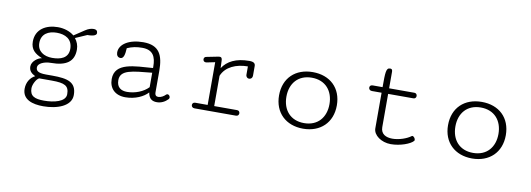

<svg xmlns="http://www.w3.org/2000/svg" viewBox="-55 -850 3744 1355"><g transform="rotate(10 1816.5 -173.0)"><path d="M404.3 -260.7C404.3 -193.8 348.1 -176.3 288.6 -176.3C229.5 -176.3 181.6 -205.1 181.6 -264.6C181.6 -330.1 231.4 -356.9 291.5 -356.9C351.1 -356.9 404.3 -331.5 404.3 -260.7ZM224.6 -18.1H314.5C408.7 -18.1 438.5 -2 438.5 57.6C438.5 113.3 354 130.9 284.7 130.9C218.3 130.9 182.6 116.2 182.6 59.6C182.6 31.7 205.6 -10.7 224.6 -18.1ZM267.6 -53.2C203.6 -53.2 194.8 -71.3 194.8 -92.8C194.8 -119.1 236.8 -140.1 287.1 -140.1C395 -140.1 451.2 -176.8 451.2 -263.7C451.2 -294.4 440.9 -320.3 423.3 -342.3L505.9 -378.4C554.7 -378.4 570.8 -389.6 570.8 -403.3C570.8 -415.5 565.9 -428.2 542.5 -428.2C526.4 -428.2 505.9 -422.9 483.4 -407.7L409.2 -358.4C377.9 -384.3 335.4 -397 292.5 -397C208.5 -397 134.8 -356 134.8 -266.1C134.8 -209 168 -182.6 218.8 -161.6C191.9 -158.2 147.9 -127.9 147.9 -90.3C147.9 -60.1 164.6 -42.5 193.8 -28.3C161.6 -12.2 135.7 22.9 135.7 71.8C135.7 149.4 209 170.9 285.6 170.9C385.3 170.9 485.4 135.7 485.4 55.7C485.4 -36.6 422.9 -53.2 313 -53.2Z M1002.9 -195.8V-92.3C967.8 -55.2 908.7 -31.7 850.6 -31.7C809.1 -31.7 776.4 -50.3 776.4 -102.5C776.4 -177.7 861.8 -182.1 1002.9 -195.8ZM903.8 -356.9C981 -356.9 1002.9 -310.1 1002.9 -239.3V-229.5C872.6 -219.7 729 -222.2 729 -102.5C729 -36.1 771.5 7.8 845.2 7.8C916.5 7.8 976.6 -21.5 1006.3 -55.2C1014.6 -4.4 1043.9 3.4 1071.3 3.4C1101.1 3.4 1128.9 -10.7 1149.4 -32.2C1152.8 -35.6 1154.3 -40 1154.3 -44.4C1154.3 -54.7 1146 -64.9 1136.2 -64.9C1132.3 -64.9 1127.9 -63 1124.5 -59.1C1114.7 -48.3 1093.3 -35.2 1075.2 -35.2C1062.5 -35.2 1049.8 -39.1 1049.8 -64.5V-216.8C1049.8 -329.1 1020 -397 904.3 -397C803.2 -397 734.4 -354 734.4 -294.4C734.4 -274.9 743.7 -259.3 763.7 -259.3C787.1 -259.3 793.5 -289.6 795.9 -335C830.6 -350.6 862.8 -356.9 903.8 -356.9Z M1660.2 -356.9V-298.3C1660.2 -281.2 1671.9 -272.9 1683.1 -272.9C1695.3 -272.9 1707 -281.7 1707 -300.3V-367.7C1707 -386.2 1696.3 -397 1664.1 -397C1568.4 -397 1507.3 -364.7 1472.7 -311.5L1470.7 -362.3C1470.2 -378.4 1467.8 -389.6 1452.1 -389.6C1449.2 -389.6 1445.3 -389.2 1440.9 -388.2L1357.4 -371.6C1347.7 -369.6 1342.8 -361.3 1342.8 -353C1342.8 -343.3 1349.1 -333.5 1362.3 -333.5C1364.3 -333.5 1366.2 -333.5 1368.2 -334L1427.7 -346.2V-40H1338.4C1324.7 -40 1317.9 -30.3 1317.9 -20.5C1317.9 -10.3 1325.2 0 1340.3 0H1638.2C1651.4 0 1658.2 -10.3 1658.2 -20C1658.2 -30.3 1651.9 -40 1638.7 -40H1474.6V-256.8C1501.5 -324.2 1576.7 -356.9 1660.2 -356.9Z M2119.1 -397C1995.6 -397 1912.1 -319.3 1912.1 -194.3C1912.1 -70.8 1995.6 8.3 2119.1 8.3C2242.7 8.3 2326.2 -70.8 2326.2 -194.3C2326.2 -319.3 2242.7 -397 2119.1 -397ZM2119.1 -31.7C2021 -31.7 1964.8 -99.1 1964.8 -194.3C1964.8 -289.1 2021 -356.9 2119.1 -356.9C2217.3 -356.9 2273.4 -289.1 2273.4 -194.3C2273.4 -99.1 2217.3 -31.7 2119.1 -31.7Z M2668.5 -99.6V-337.9H2849.6C2862.8 -337.9 2869.1 -347.7 2869.1 -357.9C2869.1 -367.7 2862.8 -377.9 2850.1 -377.9H2668.5V-494.6C2668.5 -506.3 2667 -516.6 2650.9 -516.6C2622.1 -516.6 2621.6 -482.4 2621.6 -377.9H2549.8C2536.1 -377.9 2529.3 -368.7 2529.3 -358.9C2529.3 -348.6 2536.6 -337.9 2551.8 -337.9H2621.6V-82.5C2621.6 -33.7 2680.2 8.3 2747.6 8.3C2815.9 8.3 2887.2 -19 2907.2 -43C2908.7 -44.9 2909.7 -47.4 2909.7 -50.3C2909.7 -61 2898.4 -75.2 2889.2 -75.2C2887.2 -75.2 2885.3 -74.7 2883.8 -73.2C2853.5 -50.3 2798.8 -31.7 2752.4 -31.7C2706.5 -31.7 2668.5 -49.8 2668.5 -99.6Z M3330.1 -397C3206.5 -397 3123 -319.3 3123 -194.3C3123 -70.8 3206.5 8.3 3330.1 8.3C3453.6 8.3 3537.1 -70.8 3537.1 -194.3C3537.1 -319.3 3453.6 -397 3330.1 -397ZM3330.1 -31.7C3231.9 -31.7 3175.8 -99.1 3175.8 -194.3C3175.8 -289.1 3231.9 -356.9 3330.1 -356.9C3428.2 -356.9 3484.4 -289.1 3484.4 -194.3C3484.4 -99.1 3428.2 -31.7 3330.1 -31.7Z"/></g></svg>

Font: Cutive Mono
Style: Regular
Weight: 400
Monospace: yes
Designer: Vernon Adams
Foundry: Vernon Adams
Version: Version 1.002